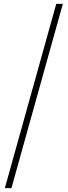

<svg xmlns="http://www.w3.org/2000/svg" viewBox="-20 -760 349 990"><path d="M5 210 270 -740H304L39 210Z"/></svg>

Font: Georama ExtraLight
Style: Regular
Weight: 250
Version: Version 1.001